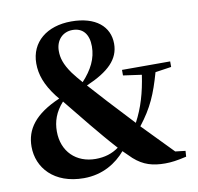

<svg xmlns="http://www.w3.org/2000/svg" viewBox="-85 -849 984 954"><g transform="rotate(-10 407.5 -372.0)"><path d="M673 15C705 15 733 11 781 0L783 -29L732 -35L583 -188C647 -270 674 -334 704 -440L785 -452V-480H542V-452L635 -439C622 -351 601 -278 564 -209L443 -339L357 -434C471 -483 526 -537 526 -615C526 -702 458 -761 335 -761C212 -761 128 -693 128 -585C128 -529 147 -475 196 -411L210 -394C82 -339 33 -269 33 -182C33 -76 112 17 263 17C359 17 429 -29 474 -82L517 -40C564 2 611 15 673 15ZM339 -454C320 -476 306 -492 293 -510C258 -559 249 -593 249 -627C249 -681 284 -718 334 -718C385 -718 415 -684 415 -621C415 -560 388 -507 339 -454ZM454 -103C421 -79 383 -67 337 -67C239 -67 170 -133 170 -235C170 -284 185 -331 226 -376L339 -237C374 -195 412 -149 454 -103Z"/></g></svg>

Font: GenKiMin2 TW H
Style: Regular
Weight: 900
Version: Version 2.100;PS 2.1;hotconv 16.6.51;makeotf.lib2.5.65220 DE